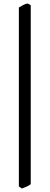

<svg xmlns="http://www.w3.org/2000/svg" viewBox="-20 -835 284 1099"><path d="M156 219Q147 227 132 233.5Q117 240 105 244L88 232V-792Q102 -800 113.5 -806.5Q125 -813 139 -815L156 -805Z"/></svg>

Font: ChillKai
Style: Regular
Weight: 400
Designer: ChillType
Foundry: 寒蝉字型
Version: Version 2.000